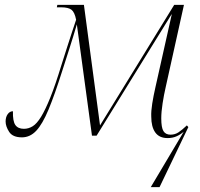

<svg xmlns="http://www.w3.org/2000/svg" viewBox="-20 -556 820 787"><path d="M598 211 733 -16Q719 -4 703 3Q687 10 667 10Q633 10 616.5 -13Q600 -36 600 -78Q599 -100 604 -131.5Q609 -163 617 -198L684 -497H683L376 0H357L295 -456Q280 -405 265 -358.5Q250 -312 235 -265Q204 -167 179 -107Q154 -47 128.5 -20Q103 7 70 7Q32 7 17.5 -15.5Q3 -38 3 -58Q3 -76 11.5 -88Q20 -100 33 -100Q32 -59 43 -43.5Q54 -28 78 -28Q97 -28 114 -38.5Q131 -49 148.5 -77.5Q166 -106 186.5 -157Q207 -208 232 -290Q247 -337 257 -368.5Q267 -400 275 -424Q283 -448 292 -475Q286 -506 273 -516Q260 -526 231 -526H213L215 -536H324L390 -42L694 -536H734L659 -198Q652 -168 646.5 -132.5Q641 -97 641 -71Q641 -33 650 -18.5Q659 -4 679 -4Q697 -4 711.5 -13.5Q726 -23 746 -42L752 -35L634 211Z"/></svg>

Font: Noto Serif Display SemiCondensed ExtraLight
Style: Italic
Weight: 200
Width: 4
Italic angle: -12°
Designer: Monotype Design Team
Foundry: Monotype Imaging Inc.
Version: Version 2.009